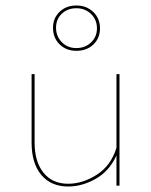

<svg xmlns="http://www.w3.org/2000/svg" viewBox="-20 -676 550 699"><path d="M415 -406V0H404V-110Q378 -53 328.5 -25Q279 3 228 3Q166 3 130.5 -39Q95 -81 95 -157V-406H106V-157Q106 -87 138.5 -47Q171 -7 228 -7Q281 -7 332.5 -40Q384 -73 404 -138V-406ZM173 -575Q173 -610 197 -633Q221 -656 258 -656Q295 -656 319.5 -632.5Q344 -609 344 -573Q344 -537 320 -514Q296 -491 258 -491Q221 -491 197 -514.5Q173 -538 173 -575ZM333 -573Q333 -604 311.5 -625Q290 -646 258 -646Q226 -646 205 -626Q184 -606 184 -575Q184 -544 205 -522.5Q226 -501 258 -501Q290 -501 311.5 -521.5Q333 -542 333 -573Z"/></svg>

Font: Ysabeau Hairline
Style: Regular
Weight: 100
Designer: Christian Thalmann (Catharsis Fonts)
Version: Version 0.003